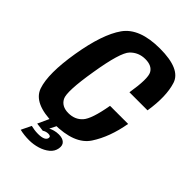

<svg xmlns="http://www.w3.org/2000/svg" viewBox="-248 -772 1025 1025"><g transform="rotate(45 264.5 -260.0)"><path d="M210.5 4Q56 4 27.2 -80.2Q-1.5 -164.5 27.5 -339.5Q57 -516 115.2 -598.2Q173.5 -680.5 327.5 -680.5Q482.5 -680.5 507.8 -601.8Q533 -523 513.5 -400H377Q397 -522 379.2 -553.8Q361.5 -585.5 312 -585.5Q261.5 -585.5 227.2 -550.2Q193 -515 164.5 -339.5Q135.5 -165.5 155 -128Q174.5 -90.5 225 -90.5Q274.5 -90.5 304.5 -124Q334.5 -157.5 355 -275.5H491.5Q471 -157.5 418 -76.8Q365 4 210.5 4ZM179 160Q141.5 160 108 152L135.5 95.5Q144.5 98 158.8 100.2Q173 102.5 189 102.5Q240 102.5 245 77.5Q247.5 62.5 227.5 62.5Q210 62.5 195 72.5L147 66.5L177.5 0H231.5L211.5 40Q222 34 237.2 29.8Q252.5 25.5 270 25.5Q298 25.5 312.5 38.8Q327 52 322.5 78Q318 104.5 296 122.8Q274 141 242.8 150.5Q211.5 160 179 160Z"/></g></svg>

Font: Anybody SemiBold
Style: Italic
Weight: 600
Italic angle: -10°
Designer: Tyler Finck
Foundry: Etcetera Type Company
Version: Version 1.010; ttfautohint (v1.8.3) -l 8 -r 50 -G 200 -x 14 